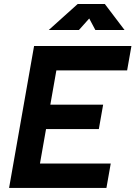

<svg xmlns="http://www.w3.org/2000/svg" viewBox="-20 -918 662 938"><path d="M24.4 0 146.5 -693.4H276.4L154.3 0ZM24.4 0 45.9 -119.1H521L500 0ZM75.2 -287.6 96.2 -406.7H483.9L462.9 -287.6ZM125.5 -574.2 146.5 -693.4H622.1L601.1 -574.2ZM218.3 -771.5 359.4 -898.4H492.2L588.4 -771.5H445.8L409.7 -839.4H426.3L365.7 -771.5Z"/></svg>

Font: Cascadia Mono NF
Style: Italic
Weight: 400
Italic angle: -10°
Monospace: yes
Designer: Aaron Bell
Foundry: Saja Typeworks
Version: Version 2404.023